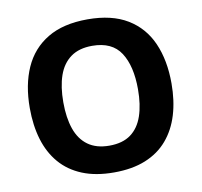

<svg xmlns="http://www.w3.org/2000/svg" viewBox="-81 -811 953 908"><g transform="rotate(-10 395.5 -357.5)"><path d="M735.3 -358Q735.3 -275 714.9 -207.5Q694.5 -140 652.7 -91Q610.9 -42 546.9 -16Q483 10 395.3 10Q307.6 10 243.5 -16.2Q179.3 -42.4 137.4 -91.2Q95.5 -140 75.2 -207.7Q54.9 -275.4 54.9 -359Q54.9 -469.6 91.5 -551.9Q128.1 -634.2 203.8 -679.6Q279.4 -725 396.3 -725Q512.4 -725 587.6 -679.5Q662.7 -634 699 -551.5Q735.3 -469 735.3 -358ZM215.8 -358Q215.8 -283.9 234.4 -230.1Q253 -176.4 293 -147.5Q333 -118.6 395.3 -118.6Q459.2 -118.6 498.5 -147.5Q537.8 -176.4 556.1 -230.1Q574.4 -283.9 574.4 -358Q574.4 -469.8 533 -533.8Q491.6 -597.8 396.3 -597.8Q333 -597.8 293 -568.8Q253 -539.8 234.4 -486.3Q215.8 -432.7 215.8 -358Z"/></g></svg>

Font: Noto Sans Khmer UI
Style: Regular
Weight: 400
Designer: Danh Hong and the Monotype Design Team
Foundry: Monotype Imaging Inc.
Version: Version 2.002